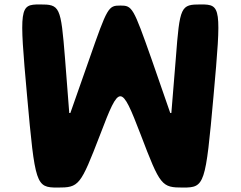

<svg xmlns="http://www.w3.org/2000/svg" viewBox="-20 -845 1084 865"><path d="M159 -825C68 -825 66 -813 102 -413C138 -12 142 0 239 0C336 0 342 -7 431 -238C519 -469 525 -469 614 -238C702 -7 708 0 805 0C902 0 906 -12 942 -413C978 -813 976 -825 885 -825C794 -825 790 -818 772 -581L752 -336H747L663 -578C580 -813 576 -820 522 -820C468 -820 464 -813 382 -578L297 -336H292L273 -581C254 -818 250 -825 159 -825Z"/></svg>

Font: Hussar Print
Style: Bold
Weight: 700
Foundry: Cannot Into Space Fonts
Version: Version 2.00